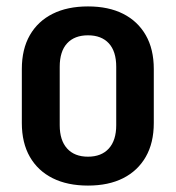

<svg xmlns="http://www.w3.org/2000/svg" viewBox="-20 -569 547 598"><path d="M254 9Q190 9 144 -14Q98 -37 73 -80.5Q48 -124 48 -186V-354Q48 -416 73 -459.5Q98 -503 144 -526Q190 -549 254 -549Q318 -549 363.5 -526Q409 -503 434 -459.5Q459 -416 459 -354V-186Q459 -124 434 -80.5Q409 -37 363.5 -14Q318 9 254 9ZM254 -81Q296 -81 319 -106.5Q342 -132 342 -179V-361Q342 -409 319 -434Q296 -459 254 -459Q212 -459 189 -434Q166 -409 166 -361V-179Q166 -132 189 -106.5Q212 -81 254 -81Z"/></svg>

Font: Pathway Extreme Condensed SemiBold
Style: Regular
Weight: 600
Width: 3
Version: Version 1.001;gftools[0.9.26]